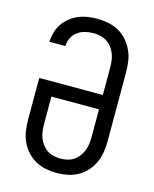

<svg xmlns="http://www.w3.org/2000/svg" viewBox="-113 -819 726 904"><g transform="rotate(15 250.0 -367.5)"><path d="M250 8Q223 8 196 2.5Q169 -3 146 -16Q123 -29 104.5 -49.5Q86 -70 75 -94.5Q64 -119 60 -146Q56 -173 56 -200V-403H366V-535Q366 -552 364 -569Q362 -586 356 -602Q350 -618 339.5 -632Q329 -646 314.5 -655.5Q300 -665 283 -669Q266 -673 249 -673Q229 -673 208.5 -668Q188 -663 171.5 -651Q155 -639 145.5 -619.5Q136 -600 136 -580H58Q59 -603 65.5 -626Q72 -649 85 -668.5Q98 -688 117 -703Q136 -718 157.5 -727Q179 -736 202.5 -739.5Q226 -743 249 -743Q276 -743 303 -737.5Q330 -732 353.5 -719Q377 -706 395 -685.5Q413 -665 424.5 -640.5Q436 -616 440 -589Q444 -562 444 -535V-200Q444 -173 440 -146Q436 -119 425 -94.5Q414 -70 395.5 -49.5Q377 -29 354 -16Q331 -3 304 2.5Q277 8 250 8ZM250 -62Q267 -62 284 -66Q301 -70 315 -79.5Q329 -89 339.5 -103Q350 -117 356 -133Q362 -149 364 -166Q366 -183 366 -200V-333H134V-200Q134 -183 136 -166Q138 -149 144 -133Q150 -117 160.5 -103Q171 -89 185 -79.5Q199 -70 216 -66Q233 -62 250 -62Z"/></g></svg>

Font: Zed Mono
Style: Regular
Weight: 400
Monospace: yes
Designer: Belleve Invis
Foundry: Belleve Invis
Version: Version 1.0.0; ttfautohint (v1.8.4)